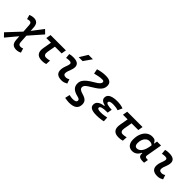

<svg xmlns="http://www.w3.org/2000/svg" viewBox="231 -2356 4151 4151"><g transform="rotate(45 2306.5 -280.5)"><path d="M6.3 234.4 -73.7 151.4 212.9 -155.8 200.7 -343.8Q198.7 -381.3 183.8 -398.2Q168.9 -415 140.1 -415Q106.9 -415 77.1 -401.9L48.3 -502Q113.8 -527.3 160.2 -527.3Q230 -527.3 265.4 -491.5Q300.8 -455.6 305.7 -376.5L312 -275.9L502.9 -527.3L587.9 -444.3L320.3 -139.2L332 50.8Q334.5 87.9 351.1 105Q367.7 122.1 400.4 122.1Q432.6 122.1 465.8 106.4L496.1 204.6Q438.5 234.4 380.4 234.4Q307.6 234.4 270.5 198.5Q233.4 162.6 228 83.5L221.2 -22.9Z M939.9 9.8Q730.5 9.8 769 -210L803.2 -406.7H660.6L680.2 -517.6H1148.9L1129.9 -406.7H924.3L891.1 -219.7Q870.6 -102.5 960.4 -102.5Q1000.5 -102.5 1063 -118.2L1056.6 -7.8Q1003.4 9.8 939.9 9.8Z M1643.6 -129.4 1677.2 -31.2Q1647.5 -14.2 1614.3 -2.2Q1581.1 9.8 1538.1 9.8Q1352.5 9.8 1362.8 -153.3Q1366.2 -206.5 1386.2 -255.9Q1406.2 -305.2 1417 -349.1Q1434.1 -415.5 1356.4 -415.5Q1310.1 -415.5 1267.1 -404.3L1256.8 -513.7Q1285.6 -522 1314.5 -524.7Q1343.3 -527.3 1372.1 -527.3Q1583.5 -527.3 1539.1 -345.2Q1531.2 -312 1519.5 -283.4Q1507.8 -254.9 1498.3 -226.8Q1488.8 -198.7 1486.3 -166.5Q1481.9 -102.5 1557.1 -102.5Q1581.5 -102.5 1599.9 -108.6Q1618.2 -114.7 1643.6 -129.4ZM1448.7 -609.4 1562.5 -794.9H1697.8L1568.4 -609.4Z M1994.6 234.4Q1947.3 234.4 1863.8 219.7L1887.7 108.4Q1922.4 116.2 1947.3 119.6Q1972.2 123 1994.6 123Q2045.4 123 2073.7 109.9Q2102.1 96.7 2102.1 65.4Q2102.1 42.5 2085 30Q2067.9 17.6 2022.9 6.8Q1922.9 -17.6 1876.5 -64.2Q1830.1 -110.8 1830.1 -188Q1830.1 -240.7 1855 -285.2Q1879.9 -329.6 1935.5 -374.3Q1991.2 -418.9 2082.5 -471.7Q2145.5 -507.8 2173.3 -537.4Q2201.2 -566.9 2201.2 -592.3Q2201.2 -629.9 2153.8 -629.9Q2095.7 -629.9 2041 -618.9Q1986.3 -607.9 1934.1 -594.2L1913.1 -704.6Q1972.2 -722.7 2030.5 -732.4Q2088.9 -742.2 2147.9 -742.2Q2239.7 -742.2 2283.4 -709.7Q2327.1 -677.2 2327.1 -608.4Q2327.1 -540.5 2284.2 -486.3Q2241.2 -432.1 2140.1 -371.6Q2075.2 -332.5 2034.4 -305.2Q1993.7 -277.8 1974.9 -254.2Q1956.1 -230.5 1956.1 -203.1Q1956.1 -167.5 1982.7 -145Q2009.3 -122.6 2077.1 -103.5Q2152.8 -82.5 2190.4 -45.7Q2228 -8.8 2228 58.1Q2228 234.4 1994.6 234.4Z M2602.1 9.8Q2395 9.8 2395 -105Q2395 -153.3 2419.9 -184.3Q2444.8 -215.3 2487.3 -232.2Q2529.8 -249 2583.5 -255.4L2585.9 -269.5Q2458 -300.8 2458 -382.8Q2458 -437.5 2492.2 -469Q2526.4 -500.5 2582.5 -513.9Q2638.7 -527.3 2704.6 -527.3Q2827.1 -527.3 2901.4 -495.6L2853.5 -392.1Q2785.2 -416.5 2695.8 -416.5Q2646 -416.5 2613.8 -404.8Q2581.5 -393.1 2581.5 -364.7Q2581.5 -340.8 2624.3 -326.9Q2667 -313 2756.8 -310.1L2739.3 -204.1H2713.9Q2525.4 -204.1 2525.4 -142.6Q2525.4 -101.1 2625.5 -101.1Q2688 -101.1 2730.5 -108.6Q2772.9 -116.2 2807.1 -123L2813 -13.7Q2771.5 -2.9 2718 3.4Q2664.6 9.8 2602.1 9.8Z M3283.7 9.8Q3074.2 9.8 3112.8 -210L3147 -406.7H3004.4L3023.9 -517.6H3492.7L3473.6 -406.7H3268.1L3234.9 -219.7Q3214.4 -102.5 3304.2 -102.5Q3344.2 -102.5 3406.7 -118.2L3400.4 -7.8Q3347.2 9.8 3283.7 9.8Z M3922.9 -444.3 3936 -517.6H4058.1L3994.6 -154.8Q3989.3 -123.5 4002.2 -109.9Q4015.1 -96.2 4059.6 -96.2H4078.6L4061 4.9H4020.5Q3941.9 4.9 3911.9 -22.2Q3881.8 -49.3 3888.7 -114.7H3876Q3850.1 -54.7 3804.4 -22.2Q3758.8 10.3 3699.7 10.3Q3622.1 10.3 3579.6 -40.5Q3537.1 -91.3 3537.1 -184.1Q3537.1 -285.6 3569.1 -361.8Q3601.1 -438 3658.4 -480.2Q3715.8 -522.5 3792.5 -522.5Q3850.1 -522.5 3875.5 -500.7Q3900.9 -479 3915 -444.3ZM3818.4 -410.2Q3771 -410.2 3735.4 -382.8Q3699.7 -355.5 3679.9 -307.4Q3660.2 -259.3 3660.2 -196.3Q3660.2 -151.4 3679 -126.7Q3697.8 -102.1 3731.4 -102.1Q3793 -102.1 3838.1 -160.6Q3883.3 -219.2 3901.9 -325.7L3910.6 -374.5Q3897.5 -389.2 3876 -399.7Q3854.5 -410.2 3818.4 -410.2Z M4573.2 -129.4 4606.9 -31.2Q4577.1 -14.2 4543.9 -2.2Q4510.7 9.8 4467.8 9.8Q4282.2 9.8 4292.5 -153.3Q4295.9 -206.5 4315.9 -255.9Q4335.9 -305.2 4346.7 -349.1Q4363.8 -415.5 4286.1 -415.5Q4239.7 -415.5 4196.8 -404.3L4186.5 -513.7Q4215.3 -522 4244.1 -524.7Q4272.9 -527.3 4301.8 -527.3Q4513.2 -527.3 4468.8 -345.2Q4460.9 -312 4449.2 -283.4Q4437.5 -254.9 4428 -226.8Q4418.5 -198.7 4416 -166.5Q4411.6 -102.5 4486.8 -102.5Q4511.2 -102.5 4529.5 -108.6Q4547.9 -114.7 4573.2 -129.4Z"/></g></svg>

Font: Cascadia Code PL SemiBold
Style: Italic
Weight: 600
Italic angle: -10°
Monospace: yes
Designer: Aaron Bell
Foundry: Saja Typeworks
Version: Version 2404.023; ttfautohint (v1.8.4)